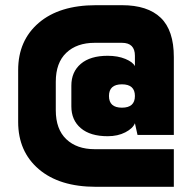

<svg xmlns="http://www.w3.org/2000/svg" viewBox="-20 -720 740 740"><path d="M500 -465Q492 -481 463 -493Q434 -505 395 -505Q328 -505 291.5 -474Q255 -443 255 -390V-310Q255 -257 291.5 -226Q328 -195 395 -195Q434 -195 463 -210Q492 -225 500 -245L510 -200H650V-500Q650 -603 599.5 -651.5Q549 -700 450 -700H350Q209 -700 129.5 -632Q50 -564 50 -450V-250Q50 -136 129.5 -68Q209 0 350 0H650V-145H345Q276 -145 235.5 -183.5Q195 -222 195 -295V-405Q195 -478 235.5 -516.5Q276 -555 345 -555H450Q500 -555 500 -505ZM450 -395Q500 -395 500 -350Q500 -305 450 -305Q400 -305 400 -350Q400 -395 450 -395Z"/></svg>

Font: Millimetre
Style: Extrablack
Weight: 900
Designer: Jérémy Landes
Version: Version 1.0